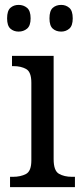

<svg xmlns="http://www.w3.org/2000/svg" viewBox="-20 -764 338 784"><path d="M21 0V-42H33Q64 -42 86 -53.5Q108 -65 108 -109V-426Q108 -470 87 -482Q66 -494 35 -494H29V-536H199V-114Q199 -67 220.5 -54.5Q242 -42 274 -42H286V0ZM230 -635Q209 -635 195.5 -647Q182 -659 182 -689Q182 -720 195.5 -732Q209 -744 230 -744Q249 -744 263 -732Q277 -720 277 -689Q277 -659 263 -647Q249 -635 230 -635ZM56 -635Q36 -635 22.5 -647Q9 -659 9 -689Q9 -720 22.5 -732Q36 -744 56 -744Q76 -744 90.5 -732Q105 -720 105 -689Q105 -659 90.5 -647Q76 -635 56 -635Z"/></svg>

Font: Noto Serif Myanmar SemiCondensed
Style: Regular
Weight: 400
Width: 4
Designer: Ben Mitchell and the Monotype Design Team
Foundry: Monotype Imaging Inc.
Version: Version 2.106; ttfautohint (v1.8.4.7-5d5b)